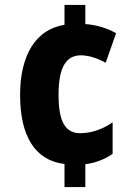

<svg xmlns="http://www.w3.org/2000/svg" viewBox="-20 -744 552 774"><path d="M324 -647V-724H240V-644C125 -626 61 -523 61 -361C61 -196 121 -97 240 -83V10H324V-82C365 -87 405 -103 434 -124V-251C395 -223 347 -207 304 -207C245 -207 216 -250 216 -362C216 -475 248 -521 306 -521C336 -521 372 -510 406 -491L448 -610C412 -631 367 -644 324 -647Z"/></svg>

Font: Noto Sans Georgian Condensed ExtraBold
Style: Regular
Weight: 800
Width: 3
Designer: Monotype Design Team, Akaki Razmadze
Foundry: Google LLC
Version: Version 2.005